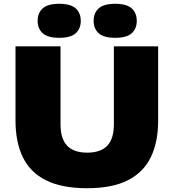

<svg xmlns="http://www.w3.org/2000/svg" viewBox="-20 -985 918 1015"><path d="M441 10Q305.5 10 222 -32.5Q138.5 -75 100.2 -155Q62 -235 62 -347V-740H300V-328Q300 -251 335.2 -214.5Q370.5 -178 441 -178Q511.5 -178 546.8 -214.5Q582 -251 582 -328V-740H816V-347Q816 -235 777.8 -155Q739.5 -75 656.8 -32.5Q574 10 441 10ZM589 -785Q529 -785 502 -809Q475 -833 475 -875Q475 -917 502 -941Q529 -965 589 -965Q649 -965 676 -941Q703 -917 703 -875Q703 -833 676 -809Q649 -785 589 -785ZM293 -785Q233 -785 206 -809Q179 -833 179 -875Q179 -917 206 -941Q233 -965 293 -965Q353 -965 380 -941Q407 -917 407 -875Q407 -833 380 -809Q353 -785 293 -785Z"/></svg>

Font: Encode Sans Expanded Expanded Black
Style: Regular
Weight: 900
Width: 7
Designer: Multiple Designers
Foundry: Impallari Type
Version: Version 3.000; ttfautohint (v1.8.3) -l 8 -r 50 -G 200 -x 14 